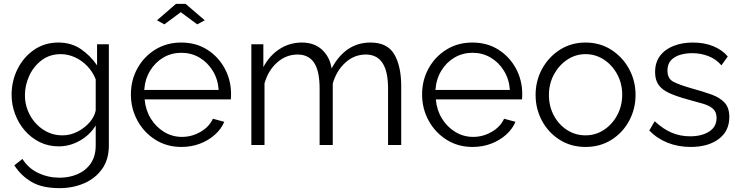

<svg xmlns="http://www.w3.org/2000/svg" viewBox="-20 -750 3829 993"><path d="M284 7Q230 7 185.5 -15Q141 -37 108.5 -74.5Q76 -112 58 -160Q40 -208 40 -259Q40 -332 71 -393.5Q102 -455 156.5 -492.5Q211 -530 282 -530Q349 -530 398.5 -496Q448 -462 482 -412V-521H543V2Q543 75 508 124Q473 173 415 198Q357 223 288 223Q198 223 143.5 191Q89 159 54 105L96 72Q127 121 178.5 145Q230 169 288 169Q339 169 381.5 150.5Q424 132 449.5 95Q475 58 475 2V-101Q445 -52 393 -22.5Q341 7 284 7ZM303 -50Q344 -50 381 -69Q418 -88 443.5 -117.5Q469 -147 475 -179V-340Q460 -378 432 -407.5Q404 -437 368 -453.5Q332 -470 295 -470Q237 -470 195.5 -438.5Q154 -407 131.5 -358.5Q109 -310 109 -258Q109 -202 135 -154.5Q161 -107 205 -78.5Q249 -50 303 -50Z M918 10Q843 10 784 -27Q725 -64 691 -126Q657 -188 657 -262Q657 -335 690.5 -396Q724 -457 783 -493.5Q842 -530 917 -530Q994 -530 1052 -493Q1110 -456 1142.5 -395.5Q1175 -335 1175 -263Q1175 -247 1174 -236H728Q733 -180 760 -136.5Q787 -93 829 -67.5Q871 -42 921 -42Q972 -42 1017 -68Q1062 -94 1081 -136L1140 -120Q1124 -82 1090.5 -52.5Q1057 -23 1013 -6.5Q969 10 918 10ZM726 -285H1111Q1107 -341 1080 -384.5Q1053 -428 1011 -452.5Q969 -477 918 -477Q867 -477 825 -452.5Q783 -428 756.5 -384.5Q730 -341 726 -285ZM792 -645 890 -730H940L1039 -645L1000 -624L915 -687L830 -624Z M2055 0H1987V-291Q1987 -381 1958 -424.5Q1929 -468 1872 -468Q1812 -468 1766 -426Q1720 -384 1701 -318V0H1633V-291Q1633 -383 1604.5 -425.5Q1576 -468 1519 -468Q1460 -468 1413.5 -427Q1367 -386 1348 -319V0H1280V-521H1342V-403Q1374 -463 1426 -496.5Q1478 -530 1541 -530Q1606 -530 1646 -492.5Q1686 -455 1695 -396Q1767 -530 1896 -530Q1984 -530 2019.5 -468.5Q2055 -407 2055 -305Z M2424 10Q2349 10 2290 -27Q2231 -64 2197 -126Q2163 -188 2163 -262Q2163 -335 2196.5 -396Q2230 -457 2289 -493.5Q2348 -530 2423 -530Q2500 -530 2558 -493Q2616 -456 2648.5 -395.5Q2681 -335 2681 -263Q2681 -247 2680 -236H2234Q2239 -180 2266 -136.5Q2293 -93 2335 -67.5Q2377 -42 2427 -42Q2478 -42 2523 -68Q2568 -94 2587 -136L2646 -120Q2630 -82 2596.5 -52.5Q2563 -23 2519 -6.5Q2475 10 2424 10ZM2232 -285H2617Q2613 -341 2586 -384.5Q2559 -428 2517 -452.5Q2475 -477 2424 -477Q2373 -477 2331 -452.5Q2289 -428 2262.5 -384.5Q2236 -341 2232 -285Z M3008 10Q2933 10 2874.5 -27Q2816 -64 2783 -125.5Q2750 -187 2750 -259Q2750 -332 2783.5 -393.5Q2817 -455 2875.5 -492.5Q2934 -530 3008 -530Q3083 -530 3141.5 -492.5Q3200 -455 3233.5 -393.5Q3267 -332 3267 -259Q3267 -187 3234 -125.5Q3201 -64 3142.5 -27Q3084 10 3008 10ZM2819 -258Q2819 -200 2844.5 -152.5Q2870 -105 2913 -77.5Q2956 -50 3008 -50Q3060 -50 3103 -78Q3146 -106 3172 -154Q3198 -202 3198 -260Q3198 -318 3172 -366Q3146 -414 3103 -442Q3060 -470 3008 -470Q2957 -470 2914 -441.5Q2871 -413 2845 -365Q2819 -317 2819 -258Z M3552 10Q3488 10 3433.5 -11.5Q3379 -33 3338 -75L3366 -123Q3410 -82 3454.5 -63.5Q3499 -45 3549 -45Q3609 -45 3647.5 -69.5Q3686 -94 3686 -140Q3686 -171 3667.5 -187.5Q3649 -204 3614.5 -214Q3580 -224 3532 -237Q3478 -252 3441.5 -268.5Q3405 -285 3386.5 -310.5Q3368 -336 3368 -377Q3368 -427 3393.5 -461Q3419 -495 3463.5 -512.5Q3508 -530 3563 -530Q3623 -530 3669 -511Q3715 -492 3744 -458L3711 -412Q3684 -444 3644.5 -459.5Q3605 -475 3559 -475Q3527 -475 3498 -466.5Q3469 -458 3450.5 -438.5Q3432 -419 3432 -385Q3432 -343 3463 -327Q3494 -311 3557 -293Q3616 -277 3660 -261Q3704 -245 3728 -218.5Q3752 -192 3752 -145Q3752 -72 3697 -31Q3642 10 3552 10Z"/></svg>

Font: Raleway
Style: Regular
Weight: 400
Designer: Matt McInerney, Pablo Impallari, Rodrigo Fuenzalida
Foundry: Matt McInerney, Pablo Impallari, Rodrigo Fuenzalida
Version: Version 4.101;RELEASE